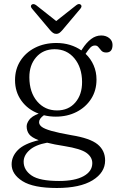

<svg xmlns="http://www.w3.org/2000/svg" viewBox="-20 -689 582 958"><path d="M336 -14.5Q429.5 0.5 467 31.2Q504.5 62 504.5 111.5Q504.5 172 442 210.5Q379.5 249 263.5 249Q146.5 249 92.2 214.8Q38 180.5 38 131Q38 91.5 69 59.8Q100 28 173 10.5Q137.5 -3 125.2 -19.5Q113 -36 113 -58.5Q113 -73.5 125.8 -91.2Q138.5 -109 173 -122Q119 -142 87 -186.2Q55 -230.5 55 -289Q55 -343.5 81.5 -385.2Q108 -427 154.8 -450.8Q201.5 -474.5 261.5 -474.5Q298 -474.5 329.5 -464.8Q361 -455 386 -437.5L390.5 -444.5Q411 -476.5 434.5 -494.2Q458 -512 485 -512Q509 -512 525.2 -498.8Q541.5 -485.5 541.5 -465Q541.5 -427 510 -427Q494.5 -427 486.2 -435.8Q478 -444.5 471.5 -453.2Q465 -462 454 -462Q440.5 -462 430.2 -451Q420 -440 407 -420.5Q433 -396 447.2 -363.2Q461.5 -330.5 461.5 -292Q461.5 -237.5 434.8 -195.8Q408 -154 362 -130.5Q316 -107 258.5 -107Q227 -107 199 -114Q175 -97 175 -79.5Q175 -66.5 188.2 -56.2Q201.5 -46 236.2 -36Q271 -26 336 -14.5ZM252 -443.5Q194.5 -443 160.2 -403.2Q126 -363.5 126.5 -302.5Q127 -228 165.5 -183Q204 -138 264.5 -138Q322 -138 356 -177.8Q390 -217.5 389.5 -280.5Q389 -352.5 351.2 -398Q313.5 -443.5 252 -443.5ZM98 118Q98 159.5 137.8 186.8Q177.5 214 274.5 214Q353.5 214 397 190Q440.5 166 440.5 125Q440.5 95 411.8 74Q383 53 302 40Q250 32 215 23Q157 33.5 127.5 59.8Q98 86 98 118ZM290.5 -538Q283 -529.5 276.5 -524.8Q270 -520 261 -520Q251.5 -520 244.8 -524.8Q238 -529.5 230.5 -538L140 -645.5Q129 -658.5 138.5 -666Q147.5 -672.5 160.5 -663L260.5 -584L360.5 -663Q373.5 -673 382.5 -666Q391.5 -658.5 381 -645.5Z"/></svg>

Font: Fraunces 9pt Soft Light
Style: Regular
Weight: 300
Version: Version 1.000;[0bf87f6ff]